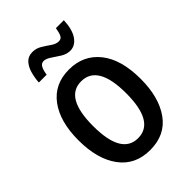

<svg xmlns="http://www.w3.org/2000/svg" viewBox="-220 -834 939 939"><g transform="rotate(-45 250.0 -364.0)"><path d="M251 10Q148 10 92 -66Q36 -142 36 -272Q36 -401 91.5 -475.5Q147 -550 248 -550Q347 -550 405.5 -477Q464 -404 464 -269Q464 -142 409.5 -66Q355 10 251 10ZM250 -73Q364 -73 364 -270Q364 -467 249 -467Q136 -467 136 -271Q136 -73 250 -73ZM99 -609Q101 -641 109.5 -670.5Q118 -700 135.5 -718.5Q153 -737 182 -737Q208 -737 230 -723.5Q252 -710 272 -696Q292 -682 311 -682Q328 -682 335 -697Q342 -712 346 -738H401Q398 -675 375 -642.5Q352 -610 318 -610Q293 -610 270 -624.5Q247 -639 226.5 -653Q206 -667 190 -667Q174 -667 165.5 -652Q157 -637 153 -609Z"/></g></svg>

Font: Noto Sans Mono ExtraCondensed Medium
Style: Regular
Weight: 500
Width: 2
Designer: Monotype Design Team
Foundry: Monotype Imaging Inc.
Version: Version 2.014